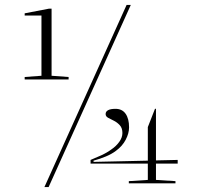

<svg xmlns="http://www.w3.org/2000/svg" viewBox="-20 -743 820 778"><path d="M80 -421V-431L148 -436V-680H80V-689L179 -708H189V-436L258 -431V-421ZM347 -80V-95Q367 -103 390 -113.5Q413 -124 432 -138Q451 -151 463.5 -168.5Q476 -186 476 -204Q476 -224 465.5 -235.5Q455 -247 442 -253.5Q429 -260 418.5 -265.5Q408 -271 408 -281Q408 -291 418 -296.5Q428 -302 448 -302Q475 -302 489 -282Q503 -262 503 -227Q503 -203 489.5 -177Q476 -151 450 -132Q433 -119 409 -109Q385 -99 359 -92V-87L579 -92V-228L608 -302H612V-93L700 -95V-80H612V-14L691 -9V0H502V-9L579 -14V-80ZM160 15 493 -723H510L177 15Z"/></svg>

Font: Kalnia Expanded ExtraLight
Style: Regular
Weight: 250
Width: 7
Designer: Frida Medrano
Foundry: Frida Medrano
Version: Version 1.105